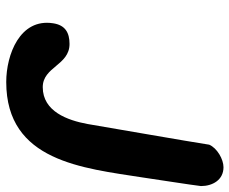

<svg xmlns="http://www.w3.org/2000/svg" viewBox="-82 -666 754 631"><g transform="rotate(90 295.5 -350.0)"><path d="M56 -147C39 -38 159 7 249 7C510 7 532 -245 563 -443C567 -472 588 -605 591 -633C591 -671 571 -707 529 -707C503 -707 466 -686 455 -660C446 -600 397 -320 387 -260C375 -195 346 -113 266 -113C199 -113 194 -201 124 -201C87 -201 62 -187 56 -147Z"/></g></svg>

Font: Asimov Print
Style: Regular
Weight: 500
Designer: Google
Version: Version 2.000980: 2014